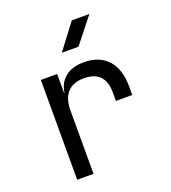

<svg xmlns="http://www.w3.org/2000/svg" viewBox="-142 -890 884 994"><g transform="rotate(-20 300.0 -392.5)"><path d="M112 0V-550H202V-445H204Q211 -498 249 -529Q287 -560 351 -560Q437 -560 483.5 -508.5Q530 -457 530 -362V-315H440V-362Q440 -482 323 -482Q264 -482 233 -448Q202 -414 202 -350V0ZM262 -645 368 -785H465L354 -645Z"/></g></svg>

Font: JetBrainsMono NFM
Style: Regular
Weight: 400
Monospace: yes
Designer: Philipp Nurullin, Konstantin Bulenkov
Foundry: JetBrains
Version: Version 2.304; ttfautohint (v1.8.4.7-5d5b);Nerd Fonts 3.3.0